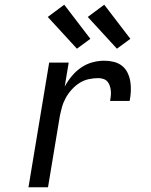

<svg xmlns="http://www.w3.org/2000/svg" viewBox="-20 -796 640 816"><path d="M101 0 189 -530H272L255 -428Q268 -452 285.5 -473Q303 -494 325 -509Q347 -524 372.5 -531Q398 -538 424 -538Q444 -538 464 -533Q484 -528 499 -516Q514 -504 522.5 -486Q531 -468 534 -448.5Q537 -429 536 -408Q535 -387 531 -367H448Q450 -378 451 -389Q452 -400 451 -410.5Q450 -421 446.5 -431.5Q443 -442 436.5 -449.5Q430 -457 419.5 -460.5Q409 -464 398 -464Q378 -464 357 -459.5Q336 -455 318 -443.5Q300 -432 285 -415.5Q270 -399 259.5 -380Q249 -361 243.5 -341Q238 -321 234 -301L184 0ZM477 -589 353 -724 423 -776 534 -631ZM307 -589 183 -724 253 -776 364 -631Z"/></svg>

Font: Iosevka Curly Extended Oblique
Style: Regular
Weight: 400
Width: 7
Italic angle: -9°
Monospace: yes
Designer: Belleve Invis
Foundry: Belleve Invis
Version: Version 11.1.0; ttfautohint (v1.8.3)